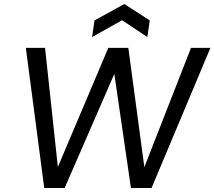

<svg xmlns="http://www.w3.org/2000/svg" viewBox="-20 -939 1071 959"><path d="M201 0 109 -700H205L269 -105L521 -700H621L701 -104L934 -700H1031L737 0H634L551 -570L303 0ZM440 -754 452 -837 601 -919 728 -837 716 -754 590 -838Z"/></svg>

Font: Host Grotesk
Style: Italic
Weight: 400
Italic angle: -8°
Designer: Doğukan Karapınar based on Poppins by Indian Type Foundry, Jonny Pinhorn
Foundry: Element Type
Version: Version 1.001; ttfautohint (v1.8.4.7-5d5b)